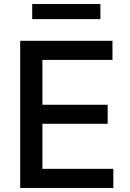

<svg xmlns="http://www.w3.org/2000/svg" viewBox="-20 -929 643 949"><path d="M79.9 0V-727.3H535.9V-632.8H189.6V-411.2H512.1V-317.1H189.6V-94.5H540.1V0ZM476.2 -909.1V-834.5H139.2V-909.1Z"/></svg>

Font: Inter UI Medium
Style: Regular
Weight: 500
Designer: Rasmus Andersson
Foundry: rsms
Version: 3.2;8d6f07862